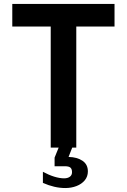

<svg xmlns="http://www.w3.org/2000/svg" viewBox="-20 -745 640 969"><path d="M236 -611H42V-725H558V-611H365V0H344.5L326 47Q369.5 48 396.5 66.5Q423.5 85 423.5 120Q423.5 146 407.8 165Q392 184 366 194Q340 204 309.5 204Q255 204 196.5 178V122Q226 138 253.5 146.5Q281 155 303.5 155Q321.5 155 332.5 147Q343.5 139 343.5 124Q343.5 108 335.5 101Q327.5 94 307.5 94H255.5V50.5L276 0H236Z"/></svg>

Font: JuliaMono
Style: Bold
Weight: 700
Monospace: yes
Designer: cormullion
Foundry: corm
Version: Version 0.055; ttfautohint (v1.8.4)